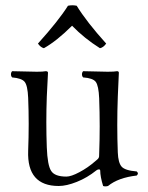

<svg xmlns="http://www.w3.org/2000/svg" viewBox="-20 -677 547 709"><path d="M263.2 -655.8Q299.8 -596.2 372.1 -516.1Q361.8 -501.5 349.1 -499Q291.5 -535.2 246.1 -582Q189.9 -525.9 142.1 -499Q129.9 -502 120.1 -516.1Q196.3 -600.6 231 -655.8Q247.1 -659.2 263.2 -655.8ZM196.8 9.8Q79.1 9.8 84 -120.1Q87.9 -220.7 84 -315.9Q82 -361.3 71 -374.8Q60.1 -388.2 24.9 -391.1Q20.5 -395.5 20.5 -402.6Q20.5 -409.7 24.9 -414.1Q95.2 -412.1 116.2 -412.1Q139.2 -412.1 148.9 -414.1Q157.2 -414.1 157.2 -408.2Q154.3 -354.5 152.8 -319.8Q149.4 -224.6 152.8 -132.8Q155.3 -66.4 168.9 -45.9Q182.1 -24.9 225.1 -24.9Q242.7 -24.9 273.4 -41.3Q304.2 -57.6 331.1 -81.1L337.9 -86.9Q341.3 -89.8 342 -90.6Q342.8 -91.3 344.2 -94Q345.7 -96.7 345.9 -99.4Q346.2 -102.1 346.2 -107.9Q350.1 -210.9 346.2 -314Q344.2 -360.8 333.5 -374.8Q322.8 -388.7 287.1 -391.1Q282.7 -395.5 282.7 -402.6Q282.7 -409.7 287.1 -414.1Q357.4 -412.1 377.9 -412.1Q402.3 -412.1 412.1 -414.1Q418.9 -414.1 418.9 -408.2Q416 -353 415 -319.8Q411.1 -213.9 415 -113.8Q416.5 -76.2 429 -61.8Q441.4 -47.4 484.9 -43.9Q489.3 -39.6 489.3 -36.4Q489.3 -33.2 484.9 -28.8Q416.5 -21 378.9 9.8Q368.2 12.7 360.8 9.8Q350.1 -24.9 350.1 -46.9Q349.6 -51.8 345 -51.5Q340.3 -51.3 335.9 -47.9Q301.8 -20.5 263.7 -5.4Q225.6 9.8 196.8 9.8Z"/></svg>

Font: Linux Libertine Display G
Style: Regular
Weight: 400
Designer: Philipp H. Poll
Foundry: Philipp H. Poll
Version: Version 5.0.9